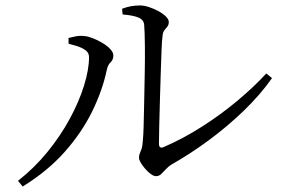

<svg xmlns="http://www.w3.org/2000/svg" viewBox="-20 -702 1040 703"><path d="M551 -57Q543 -57 532.5 -64.5Q522 -72 512 -83.5Q502 -95 495.5 -106Q489 -117 489 -124Q489 -134 492 -140.5Q495 -147 498.5 -157.5Q502 -168 503 -188Q505 -205 506 -243.5Q507 -282 508 -332.5Q509 -383 510 -436Q511 -489 510.5 -535Q510 -581 508 -610Q507 -629 487.5 -637.5Q468 -646 429 -649L427 -670Q446 -677 461 -679.5Q476 -682 493 -682Q508 -682 526 -676Q544 -670 560.5 -661Q577 -652 587.5 -641.5Q598 -631 598 -622Q598 -611 593 -605Q588 -599 582 -591.5Q576 -584 575 -569Q573 -556 571.5 -519Q570 -482 568.5 -433Q567 -384 565.5 -333Q564 -282 563 -240Q562 -198 562 -176Q562 -157 578 -163Q650 -194 719 -238Q788 -282 848.5 -332.5Q909 -383 955 -433L976 -416Q933 -355 873 -297Q813 -239 744.5 -188.5Q676 -138 607 -99Q596 -92 587 -82Q578 -72 570 -64.5Q562 -57 551 -57ZM46 -40Q106 -87 154 -146Q202 -205 236 -268Q270 -331 288 -389.5Q306 -448 306 -493Q306 -509 292.5 -518.5Q279 -528 261 -533.5Q243 -539 231 -542V-563Q242 -566 257.5 -569Q273 -572 289 -570Q302 -569 320 -562Q338 -555 355.5 -544.5Q373 -534 384 -522Q395 -510 395 -499Q395 -483 385 -474Q375 -465 371 -446Q355 -370 317 -293Q279 -216 217 -146Q155 -76 63 -19Z"/></svg>

Font: Noto Serif TC
Style: Regular
Weight: 400
Designer: Ryoko NISHIZUKA  (kana & ideographs); Frank Grießhammer (Latin, Greek & Cyrillic); Wenlong ZHANG  (bopomofo); Sandoll Co
Foundry: Adobe
Version: Version 2.003-H1;hotconv 1.1.1;makeotfexe 2.6.0